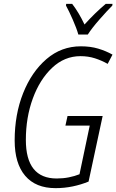

<svg xmlns="http://www.w3.org/2000/svg" viewBox="-20 -965 603 995"><path d="M268 10Q314 10 357 1Q400 -8 439 -24L512 -364H330L319 -314H445L392 -62Q367 -52 337 -46Q307 -40 274 -40Q114 -40 114 -240Q114 -356 150 -454.5Q186 -553 250 -613.5Q314 -674 397 -674Q437 -674 471.5 -663Q506 -652 538 -634L563 -682Q529 -701 489 -713Q449 -725 399 -725Q298 -725 221 -659Q144 -593 100 -482.5Q56 -372 56 -237Q56 -118 110.5 -54Q165 10 268 10ZM386 -786H435Q456 -819 495.5 -864Q535 -909 562 -936L563 -945H528Q472 -898 418 -838Q388 -901 354 -945H323L322 -936Q337 -909 357 -863.5Q377 -818 386 -786Z"/></svg>

Font: Noto Sans Display SemiCondensed Light
Style: Italic
Weight: 300
Width: 4
Italic angle: -12°
Designer: Monotype Design Team
Foundry: Monotype Imaging Inc.
Version: Version 1.900